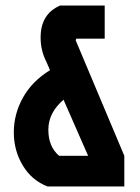

<svg xmlns="http://www.w3.org/2000/svg" viewBox="-20 -675 505 695"><path d="M161 -421 148 -451Q127 -492 127 -539Q127 -625 198 -655H359V-535H256L254 -529L430 -111V0H152Q95 -22 62.5 -76Q30 -130 30 -196Q30 -262 63 -321.5Q96 -381 161 -421ZM210 -314Q155 -267 155 -205.5Q155 -144 194 -111H299Z"/></svg>

Font: Jockey One
Style: Regular
Weight: 400
Designer: TypeTogether
Foundry: TypeTogether
Version: Version 1.002